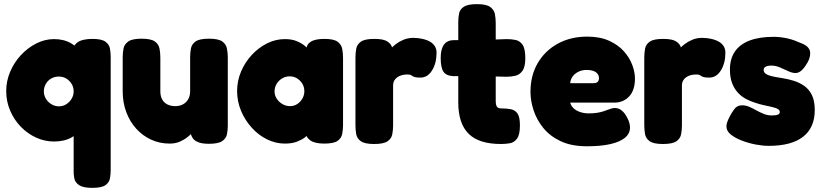

<svg xmlns="http://www.w3.org/2000/svg" viewBox="-20 -687 3973 928"><path d="M241 -3Q196 -3 154.5 -22Q113 -41 80.5 -74.5Q48 -108 29 -152.5Q10 -197 10 -247Q10 -295 29 -340Q48 -385 81 -420.5Q114 -456 155.5 -477Q197 -498 241 -498Q289 -498 324 -477.5Q359 -457 382 -422Q405 -387 416.5 -342Q428 -297 429 -249Q430 -200 419 -156Q408 -112 385 -77.5Q362 -43 326.5 -23Q291 -3 241 -3ZM265 -173Q284 -173 300 -183Q316 -193 326 -209.5Q336 -226 336 -245Q336 -265 326.5 -281Q317 -297 301 -307Q285 -317 264 -317Q244 -317 227.5 -307.5Q211 -298 201.5 -281.5Q192 -265 192 -245Q192 -226 202 -209.5Q212 -193 229 -183Q246 -173 265 -173ZM426 221Q382 221 362.5 208Q343 195 339 174.5Q335 154 336 132V-460Q343 -474 355 -482.5Q367 -491 385.5 -495Q404 -499 427 -499Q471 -499 489.5 -485.5Q508 -472 511.5 -452Q515 -432 515 -410V133Q515 155 511.5 175Q508 195 489.5 208Q471 221 426 221Z M800 7Q752 7 710.5 -12Q669 -31 638 -65.5Q607 -100 590 -146Q573 -192 573 -246V-409Q573 -432 577 -452.5Q581 -473 600 -486.5Q619 -500 664 -500Q710 -500 728.5 -486.5Q747 -473 751 -452Q755 -431 755 -408V-246Q755 -223 763.5 -207Q772 -191 788.5 -182.5Q805 -174 827 -174Q849 -174 865 -183Q881 -192 890 -208Q899 -224 899 -246V-410Q899 -433 903 -453.5Q907 -474 926 -487Q945 -500 990 -500Q1036 -500 1054.5 -486.5Q1073 -473 1077 -452Q1081 -431 1081 -409V-80Q1081 -58 1077 -38Q1073 -18 1054 -5Q1035 8 990 8Q957 8 938.5 0.5Q920 -7 912 -18.5Q904 -30 902.5 -41.5Q901 -53 901 -61L918 -56Q918 -56 910 -46.5Q902 -37 886.5 -24.5Q871 -12 849.5 -2.5Q828 7 800 7Z M1547 7Q1502 7 1480.5 -8Q1459 -23 1460 -42H1474Q1469 -35 1454.5 -23.5Q1440 -12 1416 -2.5Q1392 7 1357 7Q1312 7 1270.5 -13.5Q1229 -34 1196.5 -70Q1164 -106 1145 -151.5Q1126 -197 1126 -247Q1126 -296 1145 -341Q1164 -386 1197 -421.5Q1230 -457 1271 -477.5Q1312 -498 1357 -498Q1391 -498 1414.5 -488Q1438 -478 1452.5 -466Q1467 -454 1472 -446H1461Q1460 -471 1481.5 -485Q1503 -499 1548 -499Q1593 -499 1611.5 -485.5Q1630 -472 1634 -451Q1638 -430 1638 -408V-83Q1638 -61 1634 -40Q1630 -19 1611.5 -6Q1593 7 1547 7ZM1382 -174Q1401 -174 1416.5 -184Q1432 -194 1441.5 -210.5Q1451 -227 1451 -246Q1451 -266 1441.5 -282Q1432 -298 1416 -308Q1400 -318 1380 -318Q1360 -318 1343.5 -308Q1327 -298 1317 -281.5Q1307 -265 1307 -245Q1307 -226 1317.5 -210Q1328 -194 1345 -184Q1362 -174 1382 -174Z M1788 9Q1743 9 1724 -4.5Q1705 -18 1701.5 -39.5Q1698 -61 1698 -83V-409Q1698 -432 1702 -452.5Q1706 -473 1725 -486Q1744 -499 1789 -499Q1833 -499 1851.5 -487Q1870 -475 1874 -460.5Q1878 -446 1878 -438L1862 -444Q1862 -444 1870 -453Q1878 -462 1893.5 -474Q1909 -486 1930.5 -495Q1952 -504 1979 -504Q1988 -504 2001.5 -502.5Q2015 -501 2030.5 -497Q2046 -493 2059.5 -485Q2073 -477 2081.5 -464Q2090 -451 2090 -432Q2090 -382 2068.5 -347Q2047 -312 2012 -312Q1993 -312 1985 -314.5Q1977 -317 1973.5 -319.5Q1970 -322 1965.5 -324.5Q1961 -327 1949 -327Q1934 -327 1921.5 -323.5Q1909 -320 1899.5 -313Q1890 -306 1885 -296.5Q1880 -287 1880 -276V-81Q1880 -59 1876 -38Q1872 -17 1853 -4Q1834 9 1788 9Z M2402 9Q2349 9 2310 -3Q2271 -15 2245.5 -40Q2220 -65 2207.5 -103Q2195 -141 2195 -192V-580Q2195 -603 2199 -622.5Q2203 -642 2222 -654.5Q2241 -667 2286 -667Q2330 -667 2349 -653.5Q2368 -640 2372 -619Q2376 -598 2376 -576V-201Q2376 -190 2377.5 -182.5Q2379 -175 2382 -171Q2385 -167 2390 -165Q2395 -163 2403 -163Q2429 -163 2449.5 -159Q2470 -155 2481.5 -138Q2493 -121 2493 -81Q2493 -36 2479 -17Q2465 2 2444 5.5Q2423 9 2402 9ZM2174 -493H2291L2429 -498Q2451 -498 2471.5 -494Q2492 -490 2505.5 -471Q2519 -452 2519 -406Q2519 -364 2505.5 -345Q2492 -326 2471.5 -321Q2451 -316 2428 -316L2301 -319H2170Q2136 -321 2123 -341Q2110 -361 2110 -407Q2110 -450 2126 -471.5Q2142 -493 2174 -493Z M2817 20Q2742 20 2690 -4.5Q2638 -29 2606 -68.5Q2574 -108 2559 -154Q2544 -200 2544 -243Q2544 -322 2579 -382Q2614 -442 2676 -476Q2738 -510 2818 -510Q2880 -510 2924 -490Q2968 -470 2995.5 -439Q3023 -408 3036 -373Q3049 -338 3049 -308Q3049 -251 3021 -221Q2993 -191 2949 -191H2736Q2740 -175 2752.5 -163.5Q2765 -152 2784 -145.5Q2803 -139 2825 -139Q2847 -139 2864 -141.5Q2881 -144 2893.5 -148Q2906 -152 2916.5 -156Q2927 -160 2935.5 -162.5Q2944 -165 2952 -165Q2970 -165 2985 -153Q3000 -141 3012 -117Q3019 -104 3022 -92.5Q3025 -81 3025 -71Q3025 -41 3000.5 -21Q2976 -1 2930 9.5Q2884 20 2817 20ZM2736 -285H2848Q2862 -285 2868.5 -291Q2875 -297 2875 -309Q2875 -322 2867.5 -331Q2860 -340 2847 -344.5Q2834 -349 2816 -349Q2792 -349 2774 -339.5Q2756 -330 2746.5 -315.5Q2737 -301 2736 -285Z M3184 9Q3139 9 3120 -4.5Q3101 -18 3097.5 -39.5Q3094 -61 3094 -83V-409Q3094 -432 3098 -452.5Q3102 -473 3121 -486Q3140 -499 3185 -499Q3229 -499 3247.5 -487Q3266 -475 3270 -460.5Q3274 -446 3274 -438L3258 -444Q3258 -444 3266 -453Q3274 -462 3289.5 -474Q3305 -486 3326.5 -495Q3348 -504 3375 -504Q3384 -504 3397.5 -502.5Q3411 -501 3426.5 -497Q3442 -493 3455.5 -485Q3469 -477 3477.5 -464Q3486 -451 3486 -432Q3486 -382 3464.5 -347Q3443 -312 3408 -312Q3389 -312 3381 -314.5Q3373 -317 3369.5 -319.5Q3366 -322 3361.5 -324.5Q3357 -327 3345 -327Q3330 -327 3317.5 -323.5Q3305 -320 3295.5 -313Q3286 -306 3281 -296.5Q3276 -287 3276 -276V-81Q3276 -59 3272 -38Q3268 -17 3249 -4Q3230 9 3184 9Z M3695 18Q3667 18 3632.5 11.5Q3598 5 3565.5 -7.5Q3533 -20 3512 -37Q3491 -54 3491 -76Q3491 -86 3495.5 -98.5Q3500 -111 3508 -126Q3516 -141 3528 -158Q3535 -168 3544.5 -173Q3554 -178 3567 -178Q3585 -178 3602 -170.5Q3619 -163 3636 -153.5Q3653 -144 3671.5 -136.5Q3690 -129 3711 -129Q3730 -129 3739.5 -133Q3749 -137 3749 -145Q3749 -153 3742.5 -158Q3736 -163 3724.5 -166.5Q3713 -170 3698 -173Q3683 -176 3666 -180Q3649 -184 3631 -190Q3608 -197 3586 -208.5Q3564 -220 3546.5 -239Q3529 -258 3518.5 -285Q3508 -312 3508 -351Q3508 -403 3532 -438Q3556 -473 3603 -491Q3650 -509 3719 -509Q3736 -509 3753 -507Q3770 -505 3787.5 -501Q3805 -497 3822.5 -490.5Q3840 -484 3858 -476Q3895 -460 3896 -431.5Q3897 -403 3875 -372Q3863 -353 3850.5 -343.5Q3838 -334 3825 -334Q3809 -334 3790 -343Q3771 -352 3750 -361Q3729 -370 3708 -370Q3696 -370 3687.5 -367.5Q3679 -365 3675 -360.5Q3671 -356 3671 -350Q3671 -339 3678.5 -332.5Q3686 -326 3698.5 -322Q3711 -318 3727.5 -315Q3744 -312 3763 -309Q3789 -305 3816.5 -296.5Q3844 -288 3867 -272Q3890 -256 3904 -228Q3918 -200 3918 -155Q3918 -70 3861.5 -26Q3805 18 3695 18Z"/></svg>

Font: Fredoka Light
Style: Bold
Weight: 700
Version: Version 2.001